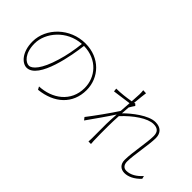

<svg xmlns="http://www.w3.org/2000/svg" viewBox="-17 -1333 1946 1946"><g transform="rotate(45 956.0 -360.0)"><path d="M427 -354C370 -162 301 -96 257 -96C211 -96 139 -154 139 -297C139 -449 277 -620 482 -632C472 -539 454 -441 427 -354ZM496 11C707 -11 847 -137 847 -335C847 -511 713 -662 504 -662C286 -662 110 -489 110 -296C110 -143 192 -65 255 -65C424 -65 495 -496 511 -633C706 -629 818 -489 818 -336C818 -139 660 -28 479 -20Z M1873 -130C1827 -78 1771 -41 1709 -41C1665 -41 1648 -75 1648 -114C1648 -207 1687 -394 1687 -486C1687 -560 1644 -600 1570 -600C1471 -600 1335 -491 1266 -422C1268 -451 1270 -482 1272 -511C1284 -532 1297 -553 1309 -570L1291 -588C1287 -587 1283 -586 1278 -584C1285 -660 1292 -719 1295 -738L1253 -740C1256 -722 1256 -701 1256 -684C1256 -674 1253 -633 1250 -578C1183 -567 1116 -558 1048 -558L1052 -522C1117 -532 1209 -543 1248 -549C1246 -512 1243 -471 1240 -431C1198 -362 1076 -193 1024 -127L1046 -99C1107 -186 1188 -299 1237 -376C1233 -315 1230 -261 1230 -234V-22C1230 -7 1228 13 1228 20H1264C1263 6 1262 -7 1261 -23C1258 -103 1259 -139 1259 -234C1259 -276 1261 -326 1264 -379C1363 -487 1487 -572 1570 -572C1625 -572 1657 -549 1657 -486C1657 -388 1619 -216 1619 -108C1619 -44 1658 -11 1712 -11C1764 -11 1825 -38 1881 -98Z"/></g></svg>

Font: Kinto Sans Thin
Style: Regular
Weight: 100
Designer: Authors: Ryoko NISHIZUKA  (kana & ideographs); Paul D. Hunt (Latin, Greek & Cyrillic); Wenlong ZHANG  (bopomofo); Sandol
Foundry: Adobe Systems Incorporated, ookami Inc.
Version: Version 0.001